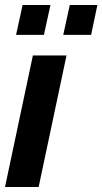

<svg xmlns="http://www.w3.org/2000/svg" viewBox="-24 -745 408 765"><path d="M107 -524H241L130 0H-4ZM40 -606 66 -725H177L151 -606ZM228 -606 254 -725H364L339 -606Z"/></svg>

Font: Raleway Thin
Style: Bold Italic
Weight: 700
Italic angle: -12°
Version: Version 4.026